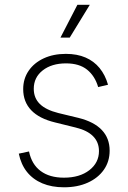

<svg xmlns="http://www.w3.org/2000/svg" viewBox="-20 -777 540 808"><path d="M249 11.2Q197.8 11.2 158.2 -5.4Q118.7 -22 93.5 -53.5Q68.4 -85 59.1 -130.4L102.1 -139.6Q113.3 -85.4 150.9 -57.4Q188.5 -29.3 249 -29.3Q315.4 -29.3 356 -60.8Q396.5 -92.3 396.5 -141.1Q396.5 -178.7 371.8 -203.6Q347.2 -228.5 298.8 -240.2L211.9 -261.7Q145 -277.8 111.3 -313.2Q77.6 -348.6 77.6 -401.9Q77.6 -445.8 100.6 -479.2Q123.5 -512.7 164.1 -531.5Q204.6 -550.3 257.3 -550.3Q304.7 -550.3 340.1 -534.9Q375.5 -519.5 399.2 -490.5Q422.9 -461.4 434.6 -420.4L393.1 -410.6Q379.4 -457.5 346.4 -483.9Q313.5 -510.3 257.8 -510.3Q197.3 -510.3 159.7 -480.7Q122.1 -451.2 122.1 -403.3Q122.1 -364.7 147.5 -339.6Q172.9 -314.5 225.6 -301.3L310.5 -280.8Q375.5 -264.6 408.4 -230Q441.4 -195.3 441.4 -143.1Q441.4 -97.2 417 -62.5Q392.6 -27.8 349.4 -8.3Q306.2 11.2 249 11.2ZM234.4 -618.7 305.7 -756.8H357.9L273.4 -618.7Z"/></svg>

Font: Inter 16pt ExtraLight
Style: Regular
Weight: 250
Version: Version 4.001;git-66647c0bb